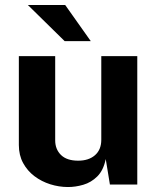

<svg xmlns="http://www.w3.org/2000/svg" viewBox="-20 -743 635 773"><path d="M252.8 10Q217.1 9.8 182.3 -1.1Q147.4 -12.1 118.8 -33.6Q90.3 -55.1 73.1 -86.6Q55.9 -118.1 55.9 -159.2V-517H202.2V-177.8Q202.2 -142 225.6 -119Q249.1 -96.1 294.7 -96.1Q337.3 -96.1 362.6 -118.3Q387.8 -140.5 387.8 -180.3V-517H532.7V0H422.5L405.7 -102.6Q396.4 -57.2 371.7 -32.7Q347 -8.3 315.2 0.9Q283.5 10.2 252.8 10ZM242.4 -723H92L240.2 -577.5H345.4Z"/></svg>

Font: Public Sans Thin
Style: Regular
Weight: 100
Designer: The Public Sans project authors (U.S. Web Design System). Libre Franklin designed by Pablo Impallari and Rodrigo Fuenzal
Version: Version 1.008